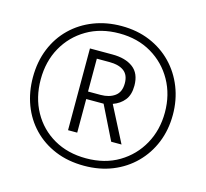

<svg xmlns="http://www.w3.org/2000/svg" viewBox="-105 -842 1040 971"><g transform="rotate(15 415.0 -357.0)"><path d="M414 9Q330 9 262.5 -19Q195 -47 147 -97Q99 -147 74 -213.5Q49 -280 49 -357Q49 -439 76.5 -506.5Q104 -574 154 -622.5Q204 -671 271 -697Q338 -723 416 -723Q498 -723 565 -695Q632 -667 680.5 -617Q729 -567 755.5 -500Q782 -433 782 -356Q782 -277 755 -210.5Q728 -144 678.5 -94.5Q629 -45 562 -18Q495 9 414 9ZM414 -30Q512 -30 585 -73.5Q658 -117 699 -191Q740 -265 740 -357Q740 -450 698.5 -524Q657 -598 584 -641Q511 -684 415 -684Q318 -684 245 -641Q172 -598 131 -524.5Q90 -451 90 -357Q90 -262 131 -188Q172 -114 245 -72Q318 -30 414 -30ZM290 -144V-572H408Q476 -572 516 -542Q556 -512 556 -448Q556 -400 533.5 -372Q511 -344 474 -331L570 -144H516L429 -320H338V-144ZM403 -359Q448 -359 477 -380Q506 -401 506 -447Q506 -491 479 -511Q452 -531 404 -531H337V-359Z"/></g></svg>

Font: Noto Sans Malayalam ExtraCondensed Light
Style: Regular
Weight: 300
Width: 2
Designer: Jelle Bosma - Monotype Design Team
Foundry: Monotype Imaging Inc.
Version: Version 2.104; ttfautohint (v1.8.4.7-5d5b)